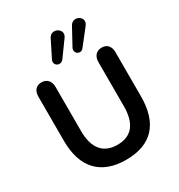

<svg xmlns="http://www.w3.org/2000/svg" viewBox="-212 -1056 1123 1206"><g transform="rotate(-30 349.5 -453.0)"><path d="M350 10C534 10 629 -92 629 -289V-609C629 -650 608 -678 568 -678C528 -678 505 -650 505 -609V-290C505 -162 452 -99 350 -99C249 -99 194 -162 194 -290V-609C194 -650 171 -678 131 -678C90 -678 70 -650 70 -609V-289C70 -92 171 10 350 10ZM318 -738 397 -847C436 -900 348 -946 321 -890L260 -768C242 -731 292 -702 318 -738ZM462 -735 550 -847C590 -899 506 -946 476 -891L410 -770C390 -733 437 -702 462 -735Z"/></g></svg>

Font: SN Pro SemiBold
Style: Regular
Weight: 600
Designer: Tobias Whetton
Foundry: Supernotes
Version: Version 1.003;Glyphs 3.3 (3324)